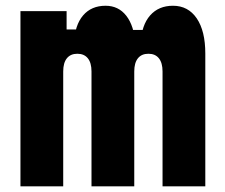

<svg xmlns="http://www.w3.org/2000/svg" viewBox="-20 -654 790 674"><path d="M51.8 -614.9H213.8V-550.5H309.1L239.7 -503.1Q242.7 -565.9 271.7 -599.9Q300.7 -633.8 350.6 -633.8Q395.9 -633.8 423.3 -598.7Q450.7 -563.6 455.4 -499.5L399.3 -549H542.9L474 -503.1Q477 -565.7 506.9 -599.8Q536.8 -633.8 587.3 -633.8Q640.4 -633.8 670.6 -589.6Q700.7 -545.3 700.7 -466.1V0H550.6V-403Q550.6 -433.4 537.8 -449.3Q525.1 -465.3 501 -465.3Q476.9 -465.3 464.1 -449.3Q451.3 -433.4 451.3 -403V0H301.2V-403Q301.2 -433.4 288.4 -449.3Q275.6 -465.3 251.5 -465.3Q227.5 -465.3 214.7 -449.3Q201.9 -433.4 201.9 -403V0H51.8Z"/></svg>

Font: Martian Mono SemiExpanded
Style: Regular
Weight: 400
Width: 6
Monospace: yes
Designer: Roman Shamin
Foundry: Evil Martians
Version: Version 1.000